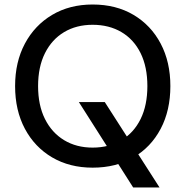

<svg xmlns="http://www.w3.org/2000/svg" viewBox="-20 -732 823 852"><path d="M571 100 330 -279H445L688 100ZM391 12Q289 12 211.5 -33.5Q134 -79 90.5 -160.5Q47 -242 47 -350Q47 -457 90.5 -538.5Q134 -620 211.5 -666Q289 -712 391 -712Q495 -712 572.5 -666Q650 -620 693 -538.5Q736 -457 736 -350Q736 -242 693 -160.5Q650 -79 572.5 -33.5Q495 12 391 12ZM391 -77Q464 -77 519 -110Q574 -143 604 -204Q634 -265 634 -350Q634 -435 604 -496Q574 -557 519 -589.5Q464 -622 391 -622Q319 -622 264.5 -589.5Q210 -557 179.5 -496Q149 -435 149 -350Q149 -265 179.5 -204Q210 -143 264.5 -110Q319 -77 391 -77Z"/></svg>

Font: DM Sans 20pt Medium
Style: Regular
Weight: 500
Version: Version 4.004;gftools[0.9.30]